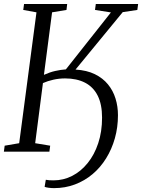

<svg xmlns="http://www.w3.org/2000/svg" viewBox="-20 -763 716 966"><path d="M252 183.5Q239.5 183.5 225.5 181.8Q211.5 180 204.5 177L210.5 141.5Q217 143 228 143.8Q239 144.5 249 144.5Q299 144.5 343 122Q387 99.5 421 57.5Q455 15.5 474.2 -42.5Q493.5 -100.5 493.5 -171Q493.5 -238 471.5 -281.8Q449.5 -325.5 407.8 -347Q366 -368.5 307.5 -368.5Q277.5 -368.5 248.5 -362Q219.5 -355.5 196 -345L157 -42.5L232.5 -30L228.5 0H-0.5L3.5 -30L76.5 -42.5L163.5 -701L97 -713L101 -743H318L314.5 -713L242 -701L201 -386.5Q231.5 -400 258 -406Q284.5 -412 311.5 -414L538 -700.5L458 -713L462 -743H675L671 -713L597.5 -702L360 -413Q417 -409.5 457.2 -389.8Q497.5 -370 523.2 -338.5Q549 -307 561.2 -267.2Q573.5 -227.5 573.5 -183.5Q573.5 -122.5 558 -67.5Q542.5 -12.5 514 33.5Q485.5 79.5 445.8 113Q406 146.5 357 165Q308 183.5 252 183.5Z"/></svg>

Font: Merriweather 72pt Light
Style: Italic
Weight: 300
Italic angle: -7.8°
Version: Version 2.101